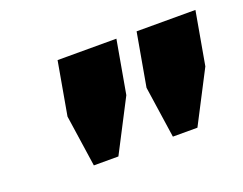

<svg xmlns="http://www.w3.org/2000/svg" viewBox="-60 -793 633 500"><g transform="rotate(-20 257.0 -543.0)"><path d="M127 -398H195L269 -541L295 -688H132L106 -541ZM346 -398H414L488 -541L514 -688H351L325 -541Z"/></g></svg>

Font: Archivo Black
Style: Italic
Weight: 900
Italic angle: -10°
Designer: Hector Gatti
Foundry: Omnibus-Type
Version: Version 2.001